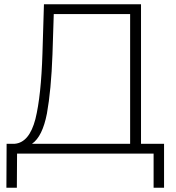

<svg xmlns="http://www.w3.org/2000/svg" viewBox="-20 -720 826 900"><path d="M59 160 60 0H700V160H749V-46H641V-700H186L179 -470C175 -338 164 -235 146 -162C127 -89 95 -50 49 -46H11L10 160ZM200 -188C213 -260 222 -353 226 -466L232 -654H590V-46H130C163 -69 186 -116 200 -188Z"/></svg>

Font: Montserrat Light
Style: Regular
Weight: 300
Designer: Julieta Ulanovsky
Foundry: Julieta Ulanovsky
Version: Version 7.200